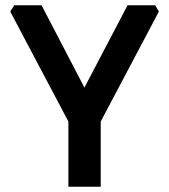

<svg xmlns="http://www.w3.org/2000/svg" viewBox="-20 -710 643 730"><path d="M19 -666 34 -690H138L301 -377L465 -690H570L584 -666L363 -248V0H240V-248Z"/></svg>

Font: Oxanium ExtraLight SemiBold
Style: Regular
Weight: 600
Version: Version 2.000